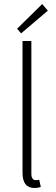

<svg xmlns="http://www.w3.org/2000/svg" viewBox="-20 -923 277 955"><path d="M151 12Q92 12 92 -64V-719H136V-58Q136 -42 142 -34.5Q148 -27 157 -27Q160 -27 163.5 -27Q167 -27 175 -29L183 7Q176 9 169 10.5Q162 12 151 12ZM85 -757 65 -780 190 -903 218 -870Z"/></svg>

Font: CV Source Sans Light
Style: Regular
Weight: 300
Designer: Paul D. Hunt
Foundry: Adobe Systems Incorporated
Version: Version 3.001